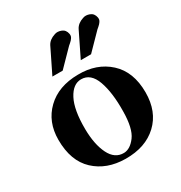

<svg xmlns="http://www.w3.org/2000/svg" viewBox="-175 -860 945 1002"><g transform="rotate(-30 297.0 -358.5)"><path d="M536 -694Q537 -687 536 -681.5Q535 -676 530.5 -669.5Q526 -663 523.5 -660.5Q521 -658 513 -650.5Q505 -643 503 -642L409 -546H347L419 -693Q433 -720 468 -731Q486 -738 508.5 -729.5Q531 -721 536 -694ZM365 -694Q366 -687 365 -681.5Q364 -676 359.5 -669.5Q355 -663 352.5 -660.5Q350 -658 342 -650.5Q334 -643 332 -642L238 -546H176L248 -693Q262 -720 297 -731Q315 -738 337.5 -729.5Q360 -721 365 -694ZM556 -232Q556 -116 484.5 -49Q413 18 293 17Q180 16 109 -50.5Q38 -117 38 -244Q38 -352 108 -419.5Q178 -487 296 -488Q409 -490 482.5 -423Q556 -356 556 -232ZM405 -204Q407 -316 381.5 -387.5Q356 -459 298 -459Q249 -459 217.5 -399Q186 -339 187 -223Q188 -130 217 -71.5Q246 -13 301 -14Q339 -15 371.5 -58.5Q404 -102 405 -204Z"/></g></svg>

Font: GFS Artemisia
Style: Bold
Weight: 700
Designer: Designed by Takis Katsoulidis.
Foundry: Designed by Takis Katsoulidis.
Version: Version 1.0